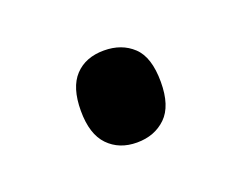

<svg xmlns="http://www.w3.org/2000/svg" viewBox="-41 -481 320 255"><g transform="rotate(-20 119.5 -353.0)"><path d="M63 -353Q63 -386 78 -402Q93 -418 119 -418Q144 -418 160 -403Q176 -388 176 -353Q176 -319 160 -303.5Q144 -288 119 -288Q94 -288 78.5 -304Q63 -320 63 -353Z"/></g></svg>

Font: Noto Sans Arabic Condensed
Style: Regular
Weight: 400
Width: 3
Designer: Monotype Design Team, Nadine Chahine, Nizar Qandah and Khaled Hosny
Foundry: Monotype Imaging Inc.
Version: Version 2.012